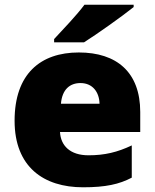

<svg xmlns="http://www.w3.org/2000/svg" viewBox="-20 -786 658 816"><path d="M548 -756V-766H339C306 -721 244 -657 210 -620V-606H337C391 -640 501 -718 548 -756ZM315 -563C152 -563 42 -472 42 -273C42 -76 166 10 333 10C429 10 487 -3 540 -31V-168C479 -139 425 -126 356 -126C278 -126 238 -167 235 -225H576V-310C576 -479 476 -563 315 -563ZM322 -433C374 -433 402 -394 403 -345H239C244 -406 277 -433 322 -433Z"/></svg>

Font: Noto Sans Tamil Black
Style: Regular
Weight: 900
Designer: Jelle Bosma - Monotype Design Team
Foundry: Monotype Imaging Inc.
Version: Version 2.004